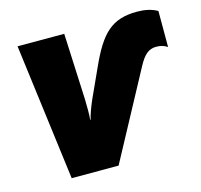

<svg xmlns="http://www.w3.org/2000/svg" viewBox="-87 -657 785 751"><g transform="rotate(-15 305.5 -281.5)"><path d="M114 0H304L494 -353C516 -394 536 -411 565 -411C583 -411 596 -408 611 -398V-544C586 -558 559 -563 529 -563C426 -563 380 -517 324 -392L272 -278C260 -251 248 -218 245 -202H243C245 -219 245 -257 244 -286L232 -553H43Z"/></g></svg>

Font: Noto Sans UI Black
Style: Italic
Weight: 900
Italic angle: -372°
Designer: Monotype Design Team
Foundry: Monotype Imaging Inc.
Version: Version 1.901